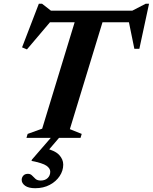

<svg xmlns="http://www.w3.org/2000/svg" viewBox="-20 -726 805 1011"><path d="M685.5 -608.7H186.9L257 -625.1L121.9 -465.8L96.2 -476.6L184.5 -706.3H201.5L263.2 -658.1L217 -670H709.8L654 -658.1L747.2 -706.3H764.8L713.8 -468.9H687.5L655.4 -626ZM378.9 -627.8H525.5L347.9 -46L410.3 -20.9L404 0H119.3L125.6 -20.9L202.1 -48.5ZM165.4 265Q130.2 265 112.2 252Q94.2 238.9 94.2 221.2Q94.2 208.5 102.7 198.9Q111.3 189.3 127 189.3Q140.3 189.3 148.6 198Q156.9 206.7 166.7 215.7Q176.4 224.6 194.4 224.6Q217.5 224.6 231 211.5Q244.6 198.3 244.6 178.1Q244.6 160.8 224.7 146.7Q204.9 132.7 145.9 121.3L148 114.6L268.6 -24.7H311.9L195.9 110.9L211.6 52.6Q269.1 66 291.1 89.4Q313 112.7 313 140.8Q313 172.7 294.2 201.1Q275.3 229.6 242.1 247.3Q209 265 165.4 265Z"/></svg>

Font: Newsreader Text
Style: Italic
Weight: 400
Italic angle: -17°
Designer: Hugues Gentile
Foundry: Production Type
Version: Version 1.001